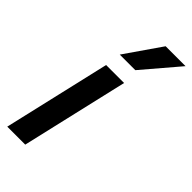

<svg xmlns="http://www.w3.org/2000/svg" viewBox="-237 -795 846 846"><g transform="rotate(45 186.0 -372.0)"><path d="M131 -575 248 -744H372L228 -575ZM121 -500H233L117 0H5Z"/></g></svg>

Font: CBA Beacon Sans Bold
Style: Italic
Weight: 700
Italic angle: -13°
Designer: Wei Huang
Foundry: Wei Huang
Version: Version 1.002